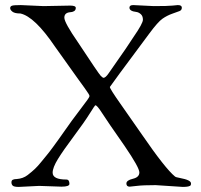

<svg xmlns="http://www.w3.org/2000/svg" viewBox="-20 -734 791 755"><path d="M134 -3 222 0C242.7 0 253 -3.7 253 -11C253 -22.3 249 -28 241 -28C205 -28 187 -37 187 -55C187 -68.3 194 -86.3 208 -109C222 -131.7 242.8 -161.5 270.5 -198.5C298.2 -235.5 318.8 -265 332.5 -287C346.2 -309 353.7 -320 355 -320C359.7 -320 368.3 -310 381 -290C393.7 -270 423.3 -226.7 470 -160C508.7 -103.3 528 -68.7 528 -56C528 -43.3 519.5 -35 502.5 -31C485.5 -27 477 -20.8 477 -12.5C477 -4.2 481.3 0 490 0C492.7 0 502 -1 518 -3C534 -5 558.7 -6 592 -6L699 1C717 1 727.3 -1.3 730 -6C730.7 -7.3 731 -9.7 731 -13C731 -21.7 716.7 -28.7 688 -34C676.7 -36 670 -38 668 -40C642.7 -60.7 599.3 -115.7 538 -205L453.5 -326C425.8 -365.3 412 -387.3 412 -392C412 -393.3 463.7 -463.3 567 -602C589.7 -632.7 607 -652.2 619 -660.5C631 -668.8 643.7 -675.3 657 -680C670.3 -684.7 680 -688.2 686 -690.5C692 -692.8 695 -697.3 695 -704C695 -710.7 689.7 -714 679 -714C677 -714 670.2 -713.3 658.5 -712C646.8 -710.7 622.3 -710 585 -710L504 -714C494 -714 489 -710.7 489 -704C489 -694.7 498 -689 516 -687C522 -686.3 527.8 -683.5 533.5 -678.5C539.2 -673.5 542 -666.2 542 -656.5C542 -646.8 530 -624.7 506 -590L474.5 -542.5L439 -491.5L407 -445.5C399 -433.8 392.3 -428 387 -428C385 -428 381.3 -430.7 376 -436C370.7 -441.3 341 -485 287 -567C251 -619 233 -651.5 233 -664.5C233 -677.5 240.7 -684.7 256 -686C261.3 -686 266.3 -687.3 271 -690C275.7 -692.7 278 -697 278 -703C278 -709 270.7 -712 256 -712L151 -710L62 -714C43.3 -714 31.7 -713.2 27 -711.5C22.3 -709.8 20 -706.7 20 -702C20 -697.3 23 -692.7 29 -688C35 -683.3 45.3 -681 60 -681C97.3 -673 142.7 -629.7 196 -551L288 -422L313 -387.5C320.3 -377.2 325.3 -369.8 328 -365.5C330.7 -361.2 332 -358 332 -356C332 -354 329.2 -349 323.5 -341C317.8 -333 308 -319.8 294 -301.5L262.5 -259.5L235.5 -221.5L211.5 -187.5L189 -156.5C179 -142.8 170.7 -132 164 -124L141.5 -96.5C133.2 -86.2 125.2 -77.3 117.5 -70C109.8 -62.7 100.2 -54.5 88.5 -45.5C76.8 -36.5 62.7 -31.3 46 -30C40 -30 35 -29.2 31 -27.5C27 -25.8 25 -22.3 25 -17C25 -11.7 26.7 -7.3 30 -4C33.3 -0.7 41.3 1 54 1Z"/></svg>

Font: Sorts Mill Goudy
Style: Regular
Weight: 400
Version: Version 003.101